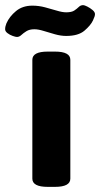

<svg xmlns="http://www.w3.org/2000/svg" viewBox="-67 -726 390 748"><path d="M119 2Q59 2 59 -30V-493Q59 -525 119 -525H147Q207 -525 207 -493V-30Q207 2 147 2ZM-1 -582Q-6 -582 -17.5 -586Q-29 -590 -38 -597Q-47 -604 -47 -612Q-47 -623 -42 -635Q-30 -662 -4.5 -683Q21 -704 59 -704Q84 -704 108.5 -697.5Q133 -691 154.5 -684.5Q176 -678 191 -678Q212 -678 222.5 -685Q233 -692 240 -699Q247 -706 257 -706Q262 -706 273 -700.5Q284 -695 293.5 -687Q303 -679 303 -671Q303 -667 301.5 -662Q300 -657 295 -646Q286 -627 262 -606.5Q238 -586 191 -586Q170 -586 147 -592.5Q124 -599 103 -605.5Q82 -612 67 -612Q48 -612 36 -604.5Q24 -597 16 -589.5Q8 -582 -1 -582Z"/></svg>

Font: Asap
Style: Regular
Weight: 400
Designer: Pablo Cosgaya
Foundry: Omnibus-Type
Version: Version 3.001